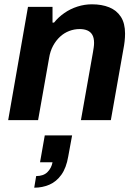

<svg xmlns="http://www.w3.org/2000/svg" viewBox="-20 -558 642 892"><path d="M18 0 110 -526H224V-453H231Q251 -478 279 -497.5Q307 -517 340 -527.5Q373 -538 407 -538Q453 -538 487.5 -524Q522 -510 541.5 -480Q561 -450 561 -402Q561 -385 559 -366.5Q557 -348 553 -328L495 0H356L412 -316Q414 -328 415.5 -338.5Q417 -349 417 -359Q417 -382 409 -396Q401 -410 386 -416.5Q371 -423 350 -423Q325 -423 301.5 -414Q278 -405 259 -387.5Q240 -370 226.5 -345Q213 -320 208 -288L157 0ZM139 314 148 260Q182 260 200.5 241.5Q219 223 224 196H166L188 71H315L297 169Q288 222 265 254Q242 286 209.5 300Q177 314 139 314Z"/></svg>

Font: Archivo SemiBold
Style: Bold Italic
Weight: 700
Italic angle: -10°
Version: Version 2.001